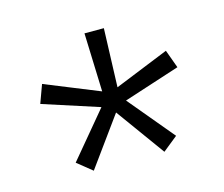

<svg xmlns="http://www.w3.org/2000/svg" viewBox="-71 -667 729 626"><g transform="rotate(-15 293.0 -354.0)"><path d="M412.1 -133.8 293 -298.3 173.8 -133.8 123.5 -174.3 251.5 -327.6 61.5 -389.2 84 -450.7 267.1 -376.5 260.3 -574.2H325.7L318.8 -376.5L502 -450.7L524.4 -389.2L334.5 -327.6L462.4 -174.3Z"/></g></svg>

Font: CaskaydiaCove NFP Light
Style: Regular
Weight: 300
Designer: Aaron Bell
Foundry: Saja Typeworks
Version: Version 2111.001; VTT 6.35;Nerd Fonts 3.1.1